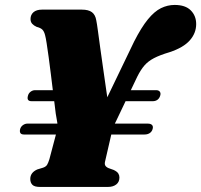

<svg xmlns="http://www.w3.org/2000/svg" viewBox="-20 -738 794 758"><path d="M361 -265.5 509.5 -574Q538 -630 563.8 -661.5Q589.5 -693 615.5 -705.8Q641.5 -718.5 669.5 -718.5Q712 -718.5 733.2 -697Q754.5 -675.5 754.5 -643Q754.5 -607 729.2 -578.5Q704 -550 649.5 -532Q611 -520.5 588 -508.5Q565 -496.5 550.2 -479.5Q535.5 -462.5 522 -435.5L440 -263.5Q430 -245 425.8 -230.8Q421.5 -216.5 419 -205.5L395.5 -103.5Q392 -91 395.5 -84.8Q399 -78.5 408 -74.5L429 -67Q442.5 -60.5 447 -53.2Q451.5 -46 451.5 -37.5Q451.5 -19.5 439 -9.8Q426.5 0 406 0H138Q116 0 107.8 -8.5Q99.5 -17 99.5 -31.5Q99.5 -56.5 127 -69L150 -76Q161.5 -80 166 -87.5Q170.5 -95 175 -109.5L204 -219Q209 -235.5 206.2 -253.8Q203.5 -272 200 -290Q199 -299.5 196 -323Q193 -346.5 189 -378.5Q185 -410.5 180.8 -445.2Q176.5 -480 172.2 -511.8Q168 -543.5 164.2 -567Q160.5 -590.5 158 -599Q154.5 -613.5 147.5 -620.8Q140.5 -628 124.5 -632Q113.5 -637 107 -644.2Q100.5 -651.5 100.5 -663Q100.5 -679.5 112.2 -689.8Q124 -700 146 -700H303Q329.5 -700 343 -689.8Q356.5 -679.5 360 -658Q362.5 -646.5 366.5 -616.8Q370.5 -587 376 -547Q381.5 -507 387.8 -463.5Q394 -420 399.8 -379.8Q405.5 -339.5 410.2 -309.2Q415 -279 418 -266ZM59.5 -228.5Q62.5 -238.5 70.8 -244.2Q79 -250 88.5 -250H563Q575.5 -250 580.5 -244.2Q585.5 -238.5 582.5 -228.5Q579.5 -218 571 -212.5Q562.5 -207 551 -207H74.5Q54.5 -207 59.5 -228.5ZM90.5 -360.5Q93 -370 101 -376Q109 -382 118.5 -382H330.5L337 -338.5H104.5Q84 -338.5 90.5 -360.5ZM455 -338.5 483 -382H596.5Q606.5 -382 611 -376Q615.5 -370 612.5 -360.5Q609.5 -350 601.8 -344.2Q594 -338.5 583.5 -338.5Z"/></svg>

Font: Fraunces Black
Style: Italic
Weight: 900
Italic angle: -16°
Version: Version 1.000;[b76b70a41]